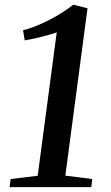

<svg xmlns="http://www.w3.org/2000/svg" viewBox="-20 -772 456 792"><path d="M24 -33.5 135.5 -47 214 -638.5Q197 -632.5 175.5 -626.5Q154 -620.5 130.2 -615Q106.5 -609.5 82 -605.5L75 -647Q112.5 -657 150.5 -674Q188.5 -691 222.5 -711.5Q256.5 -732 282 -752.5L341 -738L249.5 -47.5L360.5 -33.5L356.5 0H19.5Z"/></svg>

Font: Merriweather 72pt Medium
Style: Italic
Weight: 500
Italic angle: -7.8°
Version: Version 2.101